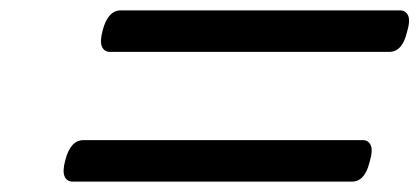

<svg xmlns="http://www.w3.org/2000/svg" viewBox="-20 -623 808 370"><path d="M192 -523Q181 -523 176.5 -533Q172 -543 178 -565Q188 -603 213 -603H751Q762 -603 766.5 -593Q771 -583 764 -560Q755 -523 730 -523ZM120 -273Q109 -273 104.5 -283Q100 -293 106 -315Q116 -353 141 -353H679Q690 -353 694.5 -343Q699 -333 692 -310Q683 -273 658 -273Z"/></svg>

Font: Playwrite AU QLD
Style: Regular
Weight: 400
Designer: Veronika Burian, José Scaglione
Foundry: TypeTogether
Version: Version 1.002